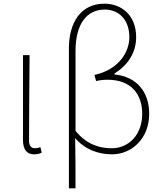

<svg xmlns="http://www.w3.org/2000/svg" viewBox="-20 -827 887 1045"><path d="M166 13C184 13 197 9 207 4L200 -26C187 -22 179 -20 169 -20C152 -20 138 -33 138 -59C138 -217 140 -368 141 -527H105V-66C105 -10 128 13 166 13Z M391 -548C391 -700 454 -775 551 -775C622 -775 684 -725 684 -624C684 -546 629 -449 494 -419L503 -386C524 -391 546 -393 566 -393C693 -393 754 -315 754 -208C754 -93 680 -20 588 -20C522 -20 450 -41 391 -115ZM355 198H391C391 103 391 18 389 -75C444 -12 517 13 589 13C699 13 792 -75 792 -207C792 -326 726 -409 603 -422V-427C677 -473 721 -541 721 -625C721 -746 639 -807 549 -807C419 -807 355 -704 355 -562Z"/></svg>

Font: Source Han Sans CN ExtraLight
Style: Regular
Weight: 250
Designer: Ryoko NISHIZUKA (kana & ideographs); Paul D. Hunt (Latin, Greek & Cyrillic); Wenlong ZHANG (bopomofo); Sandoll Communica
Foundry: Adobe Systems Incorporated
Version: Version 1.004;PS 1.004;hotconv 16.6.51;makeotf.lib2.5.65220